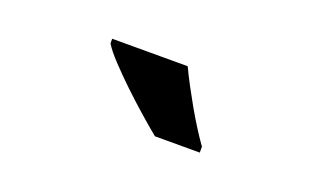

<svg xmlns="http://www.w3.org/2000/svg" viewBox="-36 -885 648 399"><g transform="rotate(20 288.5 -686.0)"><path d="M314.9 -606Q298.3 -619.6 275.1 -639.9Q252 -660.2 229.5 -681.6Q207 -703.1 188.5 -722.9Q169.9 -742.7 162.1 -755.9V-766.1H329.1Q336.9 -749.5 347.4 -729.7Q357.9 -710 369.1 -690.2Q380.4 -670.4 392.1 -651.9Q403.8 -633.3 414.1 -619.1V-606Z"/></g></svg>

Font: Droid Sans
Style: Bold
Weight: 700
Foundry: Ascender Corporation
Version: Version 1.00 build 112